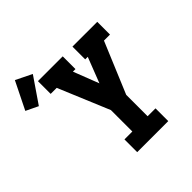

<svg xmlns="http://www.w3.org/2000/svg" viewBox="-356 -1006 1172 1172"><g transform="rotate(-45 230.5 -419.5)"><path d="M166 0V-110H234V-295L96 -625H44V-735H258V-625H236L300 -460L364 -625H342V-735H556V-625H504L366 -295V-110H434V0ZM-60 -623 -139 -661 -51 -839 53 -788Z"/></g></svg>

Font: Iosevka Slab XBdEx
Style: Regular
Weight: 800
Width: 7
Monospace: yes
Designer: Belleve Invis
Foundry: Belleve Invis
Version: Version 11.1.0; ttfautohint (v1.8.3)